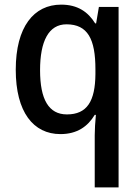

<svg xmlns="http://www.w3.org/2000/svg" viewBox="-20 -569 606 829"><path d="M389 15V240H492V-539H407L395 -468H391C360 -518 315 -549 244 -549C126 -549 48 -453 48 -268C48 -85 124 10 241 10C313 10 359 -23 389 -73H394C391 -42 389 -9 389 15ZM269 -75C190 -75 153 -140 153 -266C153 -391 190 -464 267 -464C359 -464 392 -400 392 -270V-249C391 -132 356 -75 269 -75Z"/></svg>

Font: Noto Sans Lao SemiCondensed Medium
Style: Regular
Weight: 500
Width: 4
Designer: Monotype Design Team
Foundry: Monotype Imaging Inc.
Version: Version 2.003